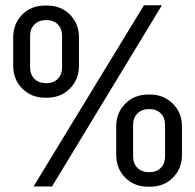

<svg xmlns="http://www.w3.org/2000/svg" viewBox="-20 -706 739 727"><path d="M107 0 525 -686H593L177 0ZM151 -336Q99 -336 64.5 -370.5Q30 -405 30 -457V-564Q30 -616 64 -650.5Q98 -685 151 -685H158Q211 -685 245 -650.5Q279 -616 279 -564V-457Q279 -405 244.5 -370.5Q210 -336 158 -336ZM215 -450V-571Q215 -597 199 -613.5Q183 -630 155 -630Q127 -630 110.5 -613.5Q94 -597 94 -571V-450Q94 -424 110.5 -407.5Q127 -391 155 -391Q183 -391 199 -407.5Q215 -424 215 -450ZM541 1Q488 1 454 -33.5Q420 -68 420 -120V-227Q420 -279 454.5 -313.5Q489 -348 541 -348H548Q600 -348 634.5 -313.5Q669 -279 669 -227V-120Q669 -68 635 -33.5Q601 1 548 1ZM605 -113V-234Q605 -260 589 -276.5Q573 -293 545 -293Q517 -293 500.5 -276.5Q484 -260 484 -234V-113Q484 -87 500.5 -70.5Q517 -54 545 -54Q573 -54 589 -70.5Q605 -87 605 -113Z"/></svg>

Font: Chivo
Style: Regular
Weight: 400
Designer: Hector Gatti
Foundry: Omnibus-Type
Version: Version 1.007;PS 001.007;hotconv 1.0.88;makeotf.lib2.5.64775